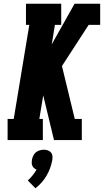

<svg xmlns="http://www.w3.org/2000/svg" viewBox="-20 -755 560 1035"><path d="M21 0V-114H54L138 -621H120V-735H310V-621H276L259 -516L382 -735H520V-621H458L314 -399L383 -114H421V0H271L213 -241L192 -114H211V0ZM171 260 130 218Q144 205 156 190Q168 175 177 159Q169 156 163.5 151Q158 146 154.5 139Q151 132 151 123.5Q151 115 152 107Q154 96 159 85Q164 74 173 66.5Q182 59 193.5 55.5Q205 52 216 52Q227 52 237.5 55.5Q248 59 254.5 66.5Q261 74 262.5 85Q264 96 262 107Q258 129 250.5 150Q243 171 231.5 191Q220 211 204.5 228.5Q189 246 171 260Z"/></svg>

Font: Iosevka Slab Heavy Oblique
Style: Regular
Weight: 900
Italic angle: -9°
Monospace: yes
Designer: Belleve Invis
Foundry: Belleve Invis
Version: Version 11.1.1; ttfautohint (v1.8.3)